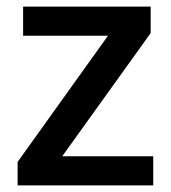

<svg xmlns="http://www.w3.org/2000/svg" viewBox="-20 -560 518 580"><path d="M442.9 0H33.2V-70.8L306.2 -452.1H49.8V-540H435.1V-460L168 -87.9H442.9Z"/></svg>

Font: f0_41667          
Style: Regular
Weight: 600
Foundry: Ascender Corporation
Version: Version 1.10